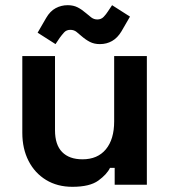

<svg xmlns="http://www.w3.org/2000/svg" viewBox="-20 -712 656 740"><path d="M66 -200V-496H192V-210Q192 -154 219.5 -126Q247 -98 298 -98Q356 -98 388 -136.5Q420 -175 420 -244V-496H546V0H422V-65H404Q392 -40 359 -16Q326 8 259 8Q201 8 157.5 -18.5Q114 -45 90 -92Q66 -139 66 -200ZM194 -542 125 -586 158 -643Q173 -669 194.5 -680.5Q216 -692 241 -692Q263 -692 279.5 -683.5Q296 -675 312 -661Q321 -653 331.5 -645Q342 -637 355 -637Q370 -637 379.5 -647Q389 -657 396 -668L412 -692L481 -648L448 -591Q433 -566 412 -554Q391 -542 365 -542Q343 -542 326.5 -550.5Q310 -559 294 -573Q285 -581 275 -589Q265 -597 251 -597Q236 -597 227 -587Q218 -577 210 -566Z"/></svg>

Font: Space 7353
Style: Regular
Weight: 400
Designer: Christine Claussen + Ruben Lyon  (Space 7353)
Version: Version 1.000;FEAKit 1.0